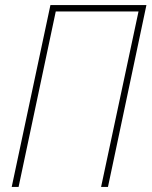

<svg xmlns="http://www.w3.org/2000/svg" viewBox="-20 -734 595 754"><path d="M26 0 178 -714H555L404 0H377L524 -689H199L53 0Z"/></svg>

Font: Noto Sans UI SemiCondensed Thin
Style: Italic
Weight: 250
Width: 4
Italic angle: -12°
Designer: Monotype Design Team
Foundry: Monotype Imaging Inc.
Version: Version 1.901